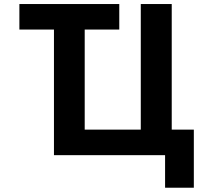

<svg xmlns="http://www.w3.org/2000/svg" viewBox="-20 -752 1040 933"><path d="M559.6 -732.4V-608.4H391.6V-122.1H664.1V-732.4H814.5V-122.1H921.9V160.2H782.2V2H242.2V-608.4H74.2V-732.4Z"/></svg>

Font: Gen Shin Gothic Monospace Bold
Style: Bold
Weight: 700
Designer: [Source Han Sans]
Ryoko NISHIZUKA  (kana & ideographs); Paul D. Hunt (Latin, Greek & Cyrillic); Wenlong ZHANG  (bopomofo
Version: Version 1.002.20150607